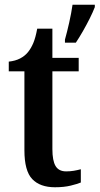

<svg xmlns="http://www.w3.org/2000/svg" viewBox="-20 -780 420 810"><path d="M212 10Q149 10 116 -24.5Q83 -59 83 -146V-479H17V-520Q45 -523 65 -533.5Q85 -544 98 -560Q111 -576 120.5 -598.5Q130 -621 137 -659H201V-536H312V-479H201V-151Q201 -102 214.5 -79.5Q228 -57 259 -57Q276 -57 291 -59.5Q306 -62 321 -66V-10Q307 -4 278.5 3Q250 10 212 10ZM254 -613Q263 -645 272 -685Q281 -725 286 -760H380V-750Q372 -729 358.5 -702Q345 -675 329.5 -648Q314 -621 300 -600H254Z"/></svg>

Font: Noto Serif Thai Condensed SemiBold
Style: Regular
Weight: 600
Width: 3
Designer: Monotype Design Team
Foundry: Monotype Imaging Inc.
Version: Version 2.002; ttfautohint (v1.8.4.7-5d5b)